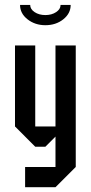

<svg xmlns="http://www.w3.org/2000/svg" viewBox="-20 -687 373 790"><path d="M208.3 -500H291.7V0L208.3 83.3H83.3V0H208.3V-125L166.7 -83.3H125L41.7 -166.7V-500H125V-166.7H208.3ZM229.2 -666.7H270.8Q270.8 -631.7 240.4 -607.5Q210 -583.3 166.7 -583.3Q124.2 -583.3 93.3 -607.5Q62.5 -631.7 62.5 -666.7H104.2Q104.2 -649.2 122.5 -637.1Q140.8 -625 166.7 -625Q192.5 -625 210.8 -637.1Q229.2 -649.2 229.2 -666.7Z"/></svg>

Font: Yulong
Style: Regular
Weight: 400
Designer: GGBotNet
Foundry: f0n7.com
Version: 1.00